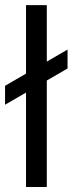

<svg xmlns="http://www.w3.org/2000/svg" viewBox="-27 -748 290 768"><path d="M160.2 -727.5V0H77.1V-727.5ZM-6.8 -329.1V-404.8L243.2 -549.8V-474.1Z"/></svg>

Font: Inter V
Style: 
Weight: 400
Designer: Rasmus Andersson
Foundry: rsms
Version: Version 4.000;git-a3f224843